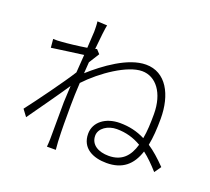

<svg xmlns="http://www.w3.org/2000/svg" viewBox="-135 -956 1270 1159"><g transform="rotate(20 500.0 -376.5)"><path d="M305 -719 299 -613C244 -604 173 -596 139 -594C122 -592 105 -592 87 -593L92 -538C159 -548 254 -560 296 -566L288 -451C242 -377 118 -207 63 -136L95 -93C153 -175 231 -284 283 -362L278 -256C278 -156 277 -115 277 -19C277 -3 275 21 274 31H331C330 15 328 -3 327 -20C323 -107 324 -154 324 -251C324 -294 326 -345 329 -398C420 -495 566 -594 659 -594C748 -594 814 -510 814 -374C814 -317 812 -263 803 -216C752 -242 699 -254 640 -254C549 -254 481 -203 481 -128C481 -34 559 1 645 1C746 1 805 -49 835 -142C869 -116 901 -84 935 -46L965 -89C924 -131 886 -165 848 -190C858 -239 862 -297 862 -362C862 -516 797 -639 668 -639C553 -639 419 -539 333 -462L338 -534L380 -601L357 -626L346 -623C353 -698 360 -759 365 -781L302 -784C305 -762 305 -738 305 -719ZM793 -170C771 -93 727 -44 642 -44C578 -44 525 -72 525 -131C525 -179 578 -213 635 -213C694 -213 745 -198 793 -170Z"/></g></svg>

Font: Noto Sans TC Light
Style: Regular
Weight: 300
Designer: Ryoko NISHIZUKA 西塚涼子 (kana, bopomofo & ideographs); Paul D. Hunt (Latin, Greek & Cyrillic); Sandoll Communications 산돌커뮤니
Foundry: Adobe
Version: Version 2.004;hotconv 1.0.118;makeotfexe 2.5.65603